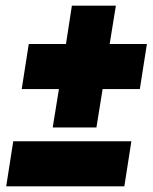

<svg xmlns="http://www.w3.org/2000/svg" viewBox="-20 -661 541 681"><path d="M369 -505 391 -641H235L214 -505H82L57 -345H189L167 -209H322L344 -345H476L501 -505ZM2 0H421L446 -160H27Z"/></svg>

Font: Arthouse Owned Black
Style: Italic
Weight: 900
Italic angle: -10°
Designer: Jeremy Tribby
Foundry: Tribby Type
Version: Version 1.000;PS 001.000;hotconv 1.0.88;makeotf.lib2.5.64775